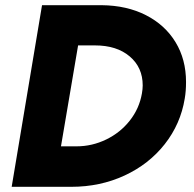

<svg xmlns="http://www.w3.org/2000/svg" viewBox="-20 -720 746 740"><path d="M142 -700H372Q469 -699 542.5 -661.5Q616 -624 656.5 -557.5Q697 -491 697 -404Q697 -368 692 -340Q676 -242 615 -164.5Q554 -87 460 -43.5Q366 0 255 0H25ZM275 -156Q335 -156 389.5 -182.5Q444 -209 480.5 -255.5Q517 -302 527 -360Q530 -377 530 -391Q530 -460 480 -502.5Q430 -545 346 -545H281L215 -156Z"/></svg>

Font: Oak Sans ExtraBold
Style: Italic
Weight: 800
Italic angle: -9.49998°
Foundry: Erik Kennedy, Walven
Version: Version 1.000